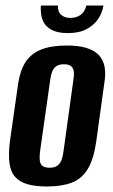

<svg xmlns="http://www.w3.org/2000/svg" viewBox="-20 -668 411 696"><path d="M150 8Q109 8 80.5 0Q52 -8 35.5 -26Q19 -44 14.5 -75.5Q10 -107 16 -156L46 -366Q53 -413 73 -443.5Q93 -474 129.5 -488.5Q166 -503 222 -503Q264 -503 292.5 -494.5Q321 -486 337.5 -469Q354 -452 359 -426.5Q364 -401 358 -366L329 -156Q320 -92 298.5 -56Q277 -20 240.5 -6Q204 8 150 8ZM160 -60Q178 -60 188 -67.5Q198 -75 203 -88Q208 -101 210 -118L246 -378Q249 -395 247.5 -408Q246 -421 238 -428Q230 -435 212 -435Q194 -435 184 -428Q174 -421 169 -408Q164 -395 162 -378L125 -118Q123 -101 124 -88Q125 -75 133 -67.5Q141 -60 160 -60ZM226 -548Q191 -548 170 -558.5Q149 -569 140 -584.5Q131 -600 129 -617Q127 -634 128 -648H190Q189 -625 202 -614Q215 -603 235 -603Q256 -603 271.5 -613.5Q287 -624 293 -648H355Q351 -622 336 -599.5Q321 -577 294 -562.5Q267 -548 226 -548Z"/></svg>

Font: Alumni Sans
Style: Bold Italic
Weight: 700
Italic angle: -8°
Designer: Robert E. Leuschke
Foundry: Robert E. Leuschke
Version: Version 1.016